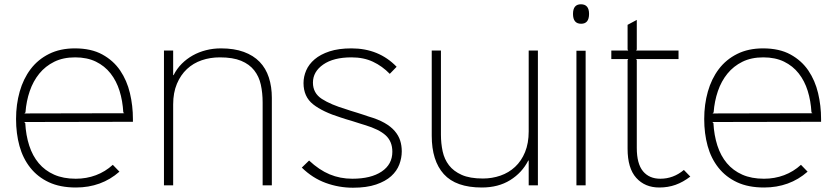

<svg xmlns="http://www.w3.org/2000/svg" viewBox="-20 -866 3911 897"><path d="M601 -297 93 -296 98 -291Q101 -234 116.5 -186Q132 -138 161 -103.5Q190 -69 233 -50Q276 -31 334 -31Q384 -31 428 -47.5Q472 -64 507 -96L538 -64Q496 -27 445 -8.5Q394 10 335 10Q261 10 208.5 -14.5Q156 -39 121.5 -82.5Q87 -126 71 -184Q55 -242 55 -310Q55 -378 72 -438Q89 -498 123 -543Q157 -588 209 -614Q261 -640 330 -640Q406 -640 458 -611.5Q510 -583 541.5 -536.5Q573 -490 587 -431Q601 -372 601 -310ZM561 -337 556 -341Q553 -395 538.5 -441.5Q524 -488 496.5 -523Q469 -558 428 -578Q387 -598 331 -598Q275 -598 233.5 -577.5Q192 -557 163.5 -522Q135 -487 119 -440.5Q103 -394 99 -341L94 -336Z M1250 -409V0H1207V-387Q1207 -432 1198.5 -470.5Q1190 -509 1167.5 -537.5Q1145 -566 1106.5 -582Q1068 -598 1007 -598Q962 -598 922.5 -584.5Q883 -571 853.5 -543.5Q824 -516 806.5 -474.5Q789 -433 789 -378V0H746V-630H789V-515H791Q806 -545 829 -568Q852 -591 880.5 -607Q909 -623 942.5 -631.5Q976 -640 1012 -640Q1074 -640 1119 -623.5Q1164 -607 1193 -577Q1222 -547 1236 -504Q1250 -461 1250 -409Z M1857 -159Q1857 -128 1845.5 -97.5Q1834 -67 1807.5 -43Q1781 -19 1737 -4Q1693 11 1629 11Q1563 11 1501.5 -11.5Q1440 -34 1390 -83L1424 -116Q1471 -72 1520 -51.5Q1569 -31 1626 -31Q1713 -31 1763 -64.5Q1813 -98 1813 -157Q1813 -205 1782 -233.5Q1751 -262 1684 -282Q1679 -283 1663 -288.5Q1647 -294 1628.5 -299.5Q1610 -305 1593.5 -310Q1577 -315 1572 -317Q1488 -343 1443 -378.5Q1398 -414 1398 -478Q1398 -508 1410.5 -537Q1423 -566 1450 -589Q1477 -612 1519.5 -626Q1562 -640 1622 -640Q1750 -640 1833 -554L1801 -521Q1766 -557 1722.5 -577.5Q1679 -598 1622 -598Q1538 -598 1490 -564.5Q1442 -531 1442 -480Q1442 -431 1483.5 -404Q1525 -377 1599 -355Q1604 -353 1618.5 -348.5Q1633 -344 1649.5 -339Q1666 -334 1680.5 -329Q1695 -324 1701 -322Q1746 -309 1776 -292Q1806 -275 1824 -254Q1842 -233 1849.5 -209.5Q1857 -186 1857 -159Z M2493 0H2450V-116H2448Q2419 -59 2363.5 -24.5Q2308 10 2231 10Q2110 10 2053.5 -52.5Q1997 -115 1997 -232V-630H2040V-237Q2040 -196 2048 -159Q2056 -122 2077.5 -94Q2099 -66 2137 -49Q2175 -32 2236 -32Q2279 -32 2318 -45.5Q2357 -59 2386.5 -86.5Q2416 -114 2433 -155.5Q2450 -197 2450 -252V-630H2493Z M2694 -846Q2732 -846 2732 -801Q2732 -755 2695 -755Q2657 -755 2657 -801Q2657 -846 2694 -846ZM2716 0H2673V-629H2716Z M3205 -41Q3171 -15 3136 -2.5Q3101 10 3060 10Q2993 10 2952.5 -35Q2912 -80 2912 -171V-585L2915 -590H2836V-630H2915L2912 -635V-750L2955 -773V-635L2952 -630H3150V-590H2952L2955 -585V-175Q2955 -101 2984 -66Q3013 -31 3065 -31Q3126 -31 3175 -72Z M3816 -297 3308 -296 3313 -291Q3316 -234 3331.5 -186Q3347 -138 3376 -103.5Q3405 -69 3448 -50Q3491 -31 3549 -31Q3599 -31 3643 -47.5Q3687 -64 3722 -96L3753 -64Q3711 -27 3660 -8.5Q3609 10 3550 10Q3476 10 3423.5 -14.5Q3371 -39 3336.5 -82.5Q3302 -126 3286 -184Q3270 -242 3270 -310Q3270 -378 3287 -438Q3304 -498 3338 -543Q3372 -588 3424 -614Q3476 -640 3545 -640Q3621 -640 3673 -611.5Q3725 -583 3756.5 -536.5Q3788 -490 3802 -431Q3816 -372 3816 -310ZM3776 -337 3771 -341Q3768 -395 3753.5 -441.5Q3739 -488 3711.5 -523Q3684 -558 3643 -578Q3602 -598 3546 -598Q3490 -598 3448.5 -577.5Q3407 -557 3378.5 -522Q3350 -487 3334 -440.5Q3318 -394 3314 -341L3309 -336Z"/></svg>

Font: TypoPRO Sinkin Sans
Style: 200 X Light
Weight: 200
Designer: Keith Bates
Foundry: K-Type
Version: Sinkin Sans (version 1.0)  by Keith Bates   •   © 2014   www